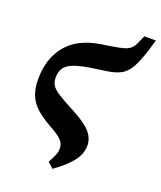

<svg xmlns="http://www.w3.org/2000/svg" viewBox="-148 -698 839 1001"><g transform="rotate(20 271.0 -197.5)"><path d="M178 5Q126 -24 94 -53.5Q62 -83 48 -119.5Q34 -156 34 -205Q34 -321 95.5 -395Q157 -469 280 -488L338 -497Q376 -503 399.5 -509.5Q423 -516 436.5 -528Q450 -540 459 -561L478 -604H542L526 -550Q505 -481 484 -443.5Q463 -406 433.5 -389.5Q404 -373 355 -366L277 -355Q189 -342 153 -318.5Q117 -295 117 -245Q117 -220 127.5 -202.5Q138 -185 167.5 -166Q197 -147 254 -117Q330 -78 362 -43.5Q394 -9 394 34Q394 79 362 120.5Q330 162 264 209L233 181Q247 156 255.5 136Q264 116 264 97Q264 71 246 51.5Q228 32 178 5Z"/></g></svg>

Font: Source Serif 4 SmText
Style: Bold Italic
Weight: 700
Italic angle: -12°
Designer: Frank Grießhammer
Foundry: Adobe
Version: Version 4.005;hotconv 1.1.0;makeotfexe 2.6.0